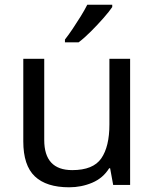

<svg xmlns="http://www.w3.org/2000/svg" viewBox="-20 -786 658 816"><path d="M533 -536V0H461L448 -71H444Q418 -29 372 -9.5Q326 10 274 10Q177 10 128 -36.5Q79 -83 79 -185V-536H168V-191Q168 -63 287 -63Q376 -63 410.5 -113Q445 -163 445 -257V-536ZM457 -756Q445 -738 420 -709.5Q395 -681 366.5 -652.5Q338 -624 314 -606H256V-618Q271 -637 288.5 -663Q306 -689 323 -716.5Q340 -744 351 -766H457Z"/></svg>

Font: Noto Sans Sogdian
Style: Regular
Weight: 400
Designer: Monotype Design Team
Foundry: Monotype Imaging Inc.
Version: Version 2.002; ttfautohint (v1.8.4.7-5d5b)